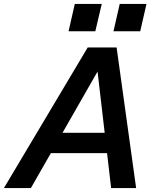

<svg xmlns="http://www.w3.org/2000/svg" viewBox="-51 -963 804 983"><path d="M-31 0 398 -720H519L107 0ZM518 0 434 -720H546L646 0ZM170 -283H565L541 -179H146ZM530 -803 562 -943H699L667 -803ZM300 -803 332 -943H470L437 -803Z"/></svg>

Font: Instrument Sans SemiBold
Style: Italic
Weight: 600
Italic angle: -13°
Designer: Rodrigo Fuenzalida
Foundry: fragTYPE
Version: Version 1.000;gftools[0.9.28]